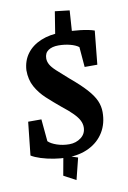

<svg xmlns="http://www.w3.org/2000/svg" viewBox="-97 -819 675 1014"><g transform="rotate(-10 240.0 -312.0)"><path d="M201 11Q168 11 131 5Q94 -1 62.5 -11Q31 -21 12 -33L31 -211H102L113 -92Q128 -77 159 -66.5Q190 -56 225 -56Q261 -56 288 -76.5Q315 -97 315 -132Q315 -150 306 -168Q297 -186 275.5 -208Q254 -230 218 -258Q178 -291 144.5 -322Q111 -353 90 -391Q69 -429 69 -480Q72 -531 99.5 -568Q127 -605 175 -625Q223 -645 286 -645Q337 -645 385 -639.5Q433 -634 461 -624L443 -444H375L366 -552Q349 -565 319.5 -572.5Q290 -580 258 -580Q224 -580 203.5 -566Q183 -552 183 -523Q183 -507 191.5 -491Q200 -475 222.5 -454Q245 -433 284 -399Q339 -353 370 -318.5Q401 -284 414 -254.5Q427 -225 427 -193Q427 -132 399 -86Q371 -40 320 -14.5Q269 11 201 11ZM229 137 164 102 183 -3 258 21ZM248 -618 271 -761 349 -752 340 -621Z"/></g></svg>

Font: Faustina
Style: Bold Italic
Weight: 700
Italic angle: -8°
Designer: Alfonso Garcia
Foundry: http://www.omnibus-type.com
Version: Version 1.200